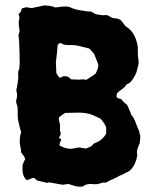

<svg xmlns="http://www.w3.org/2000/svg" viewBox="-20 -651 583 716"><path d="M503 -136Q503 -131 502 -126.5Q501 -122 501 -117Q496 -106 492.5 -95.5Q489 -85 492 -71Q489 -55 482.5 -40Q476 -25 462 -13Q457 -10 452 -8Q447 -6 442 -3Q438 0 433 1.5Q428 3 423 6Q412 13 400 17.5Q388 22 377 29Q376 29 374.5 30Q373 31 371 30Q363 29 355 32.5Q347 36 336 36Q333 36 328.5 36Q324 36 319 35Q299 35 290 44Q274 47 261 43Q248 39 235 35Q226 36 214 38Q200 36 188.5 33.5Q177 31 164 29Q163 29 160.5 29.5Q158 30 155 31Q147 29 137.5 26.5Q128 24 118 22Q115 19 112 16.5Q109 14 107 12Q105 13 101 13Q92 16 84 20Q79 22 74 15Q64 0 64 -16V-35Q67 -43 69 -48Q71 -53 74 -57Q72 -66 67 -71.5Q62 -77 59 -83Q58 -88 58 -93.5Q58 -99 56 -103Q50 -131 59 -159Q55 -169 53 -179Q50 -190 48 -200.5Q46 -211 46 -221Q46 -232 46 -243.5Q46 -255 41 -266Q39 -273 41 -279Q43 -286 43.5 -292Q44 -298 43 -304Q42 -307 41.5 -310Q41 -313 41 -315Q43 -325 44.5 -333.5Q46 -342 47 -351Q49 -360 48 -369Q47 -378 49 -388Q52 -393 52.5 -398.5Q53 -404 53 -411Q54 -416 53.5 -421Q53 -426 53 -431Q53 -442 53 -453.5Q53 -465 52 -476Q52 -497 49 -521Q51 -526 52.5 -531Q54 -536 52 -542Q51 -551 50 -561Q49 -571 52 -581Q53 -586 52 -590Q51 -594 49 -598Q55 -604 57 -607Q60 -612 61 -619Q66 -621 70 -622Q74 -623 78 -624Q83 -623 87.5 -622.5Q92 -622 98 -621Q109 -623 121 -625.5Q133 -628 146 -631Q155 -630 165.5 -629Q176 -628 186 -623Q192 -624 198 -624.5Q204 -625 210 -626Q220 -627 229.5 -626.5Q239 -626 248 -621Q268 -613 292 -611Q298 -609 305 -608.5Q312 -608 320 -608L337 -598Q347 -597 356.5 -595Q366 -593 376 -595Q384 -594 390.5 -589Q397 -584 406 -583Q415 -583 428 -578Q435 -572 442 -561Q444 -559 445.5 -556.5Q447 -554 450 -552Q468 -541 478 -523.5Q488 -506 492 -486Q494 -479 494 -470.5Q494 -462 494 -453Q494 -448 494.5 -441.5Q495 -435 496 -430Q498 -417 495 -404.5Q492 -392 488 -379Q484 -370 478.5 -361Q473 -352 466 -344Q464 -343 462 -341.5Q460 -340 458 -339Q452 -337 451 -335Q445 -325 435 -318.5Q425 -312 417 -304Q417 -302 416 -300Q415 -298 415 -296Q413 -290 419 -285Q421 -284 424.5 -283.5Q428 -283 431 -282Q434 -279 436.5 -276Q439 -273 443 -269Q445 -267 448 -264.5Q451 -262 454 -260Q457 -254 459.5 -248Q462 -242 465 -235Q467 -232 467.5 -229Q468 -226 469 -224Q480 -211 485.5 -195Q491 -179 498 -164Q500 -161 500 -157.5Q500 -154 501 -151Q503 -147 503 -143Q503 -139 503 -136ZM344 -394Q349 -407 344 -417Q339 -431 331 -450Q327 -455 322.5 -460Q318 -465 313 -470Q294 -475 275 -479.5Q256 -484 236 -483Q225 -483 221 -484Q217 -485 205 -491Q199 -490 195 -482Q194 -469 192.5 -454Q191 -439 189 -424Q188 -421 188.5 -417.5Q189 -414 189 -409Q189 -402 189.5 -394.5Q190 -387 190 -379Q192 -376 194 -372Q196 -368 199 -365Q199 -363 204 -361Q213 -366 216.5 -366.5Q220 -367 231 -366Q239 -361 246 -355Q253 -355 260 -354.5Q267 -354 274 -354Q281 -354 287.5 -355Q294 -356 301 -353Q309 -358 318 -363.5Q327 -369 337 -377Q339 -382 341 -386Q343 -390 344 -394ZM376 -153V-176Q372 -186 366.5 -194Q361 -202 354 -209Q348 -212 343 -214Q338 -216 334 -218Q319 -226 303.5 -228.5Q288 -231 273 -231Q260 -231 248 -230.5Q236 -230 224 -230Q215 -226 206 -218Q200 -215 199 -208Q200 -203 201.5 -196.5Q203 -190 204 -183Q204 -177 203.5 -170.5Q203 -164 206 -156Q207 -154 206 -150.5Q205 -147 204 -145Q203 -144 202 -141.5Q201 -139 200 -137Q202 -134 205 -134Q208 -134 208 -129Q207 -125 204.5 -121Q202 -117 202 -113V-109Q204 -108 205 -107Q206 -106 207 -106Q235 -91 262 -99Q272 -101 276 -101Q283 -100 288.5 -99Q294 -98 300 -97Q308 -100 316 -103.5Q324 -107 328 -114Q330 -116 336 -118Q363 -129 376 -153Z"/></svg>

Font: Daruma Drop One
Style: Regular
Weight: 400
Designer: Maniackers Design
Version: Version 1.000